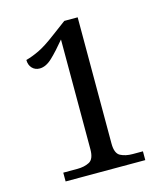

<svg xmlns="http://www.w3.org/2000/svg" viewBox="-108 -803 775 887"><g transform="rotate(-15 279.5 -359.0)"><path d="M96 0V-42H163Q197 -42 221 -54.5Q245 -67 245 -114V-639Q207 -593 176.5 -564Q146 -535 116 -535Q94 -535 80 -550Q66 -565 66 -589Q96 -597 129.5 -613Q163 -629 212 -666L282 -718H346V-114Q346 -67 370 -54.5Q394 -42 428 -42H477V0Z"/></g></svg>

Font: Noto Serif Khojki
Style: Regular
Weight: 400
Designer: Juan Bruce
Version: Version 2.002